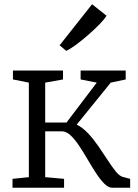

<svg xmlns="http://www.w3.org/2000/svg" viewBox="-20 -885 649 905"><path d="M39 0V-42L116 -50V-495.5L41 -510.5V-552.5H277V-510.5L193 -495.5V-307.5H293.5L436 -495.5L360 -510.5V-552.5H572.5V-510.5L502 -495.5L341.5 -297.5Q369.5 -284 395 -256.8Q420.5 -229.5 443.5 -196.2Q466.5 -163 486.8 -131.5Q507 -100 524.8 -78Q542.5 -56 557.5 -51.5L593.5 -42V0H510Q491 0 471.8 -19.2Q452.5 -38.5 432.8 -68.8Q413 -99 393.2 -133Q373.5 -167 353.2 -197.5Q333 -228 312.8 -247Q292.5 -266 272 -266H193V-50L282 -42V0ZM292 -645.5 261 -671.5 414 -865 482 -811Q472.5 -794.5 448.8 -770.2Q425 -746 395.5 -720.2Q366 -694.5 338.5 -674.2Q311 -654 293 -645.5Z"/></svg>

Font: Merriweather 24pt Light
Style: Regular
Weight: 300
Designer: Eben Sorkin
Foundry: Eben Sorkin
Version: Version 2.100